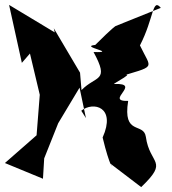

<svg xmlns="http://www.w3.org/2000/svg" viewBox="-43 -739 699 782"><path d="M288 -288C337 -327 431 -304 375 -179C404 -57 422 -47 406 -73L532 23C647 -87 567 -66 551 -182C542 -242 456 -185 479 -328C380 -325 538 -401 423 -397C402 -391 546 -463 428 -422C598 -474 575 -453 527 -554C585 -667 577 -749 612 -707L428 -633C428 -633 418 -629 345 -556C277 -549 442 -524 338 -527C405 -404 348 -433 289 -372L283 -443L176 -624L180 -607L-6 -719L46 -483L79 -521L119 -353L106 -188L-23 -75L132 -11L137 -94L194 -237L281 -382L307 -258Z"/></svg>

Font: Asimov Silicon
Style: Regular
Weight: 400
Designer: Google
Version: Version 2.000980; 2014